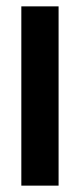

<svg xmlns="http://www.w3.org/2000/svg" viewBox="-20 -583 251 603"><path d="M47 0V-563H164V0Z"/></svg>

Font: Darker Grotesque ExtraBold
Style: Regular
Weight: 800
Designer: Gabriel Lam
Foundry: TypeRant
Version: Version 1.000;gftools[0.9.28]